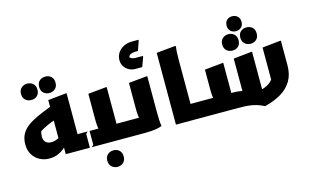

<svg xmlns="http://www.w3.org/2000/svg" viewBox="-128 -1286 3096 1914"><g transform="rotate(-15 1420.5 -329.0)"><path d="M436 -216Q398 -182 365.5 -167Q333 -152 301 -152Q265 -152 244 -171.5Q223 -191 223 -231Q223 -257 230 -282Q237 -307 251 -327L183 -251Q221 -281 261.5 -303Q302 -325 343.5 -341.5Q385 -358 426 -372L470 -528Q370 -494 297 -464Q224 -434 174.5 -405Q125 -376 96.5 -344Q68 -312 55.5 -276Q43 -240 43 -197Q43 -137 70 -92.5Q97 -48 142 -24Q187 0 239 0Q289 0 327.5 -16Q366 -32 392 -53.5Q418 -75 429 -94ZM677 0 697 -20V-162H494L573 -84V-585H562L379 -566V-96L408 -143V0ZM409 -631Q374 -631 349.5 -653Q325 -675 325 -716Q325 -757 349.5 -778.5Q374 -800 409 -800Q445 -800 469.5 -778.5Q494 -757 494 -716Q494 -675 469.5 -653Q445 -631 409 -631ZM217 -610Q182 -610 157 -632Q132 -654 132 -694Q132 -735 157 -757Q182 -779 217 -779Q253 -779 277.5 -757Q302 -735 302 -694Q302 -654 277.5 -632Q253 -610 217 -610Z M677 -162H868L804 -135Q791 -146 786 -175.5Q781 -205 781 -248V-523L964 -541H975V-84L896 -162H1099V-20L1079 0H657V-142ZM791 171Q791 130 816 108Q841 86 876 86Q912 86 936 108Q960 130 960 171Q960 211 936 233.5Q912 256 876 256Q841 256 816 233.5Q791 211 791 171Z M1079 0V-142L1099 -162H1287L1223 -135Q1209 -146 1204.5 -177Q1200 -208 1200 -252V-523L1382 -541H1394V-189Q1394 -169 1394.5 -139Q1395 -109 1396.5 -79.5Q1398 -50 1402 -32V-24Q1372 -12 1330 -6Q1288 0 1225 0ZM1167 -766Q1167 -807 1188 -840Q1209 -873 1247.5 -893.5Q1286 -914 1339 -914H1403V-904L1369 -807H1342Q1313 -807 1293 -797.5Q1273 -788 1263 -753L1260 -789Q1269 -765 1286.5 -756Q1304 -747 1328 -747H1404V-737L1369 -641H1298Q1261 -641 1231 -658Q1201 -675 1184 -703Q1167 -731 1167 -766Z M1704 0V-162H1865V-20L1845 0ZM1545 -741 1743 -760 1747 -752Q1743 -734 1741.5 -707Q1740 -680 1739.5 -652Q1739 -624 1739 -604V0H1545Z M2452 52Q2414 33 2378.5 21.5Q2343 10 2298 5Q2253 0 2185 0H1844V-142L1864 -162H2052L1987 -134Q1974 -145 1970 -173.5Q1966 -202 1966 -245V-455L2148 -473H2160V-83L2081 -162H2180Q2220 -162 2254.5 -156Q2289 -150 2320 -139L2272 -72V-487L2454 -506H2466V-39L2397 -108Q2452 -111 2492.5 -127Q2533 -143 2559 -167Q2585 -191 2597 -217L2578 -105V-519L2760 -538H2772V-282Q2772 -190 2733 -124Q2694 -58 2622 -15Q2550 28 2452 52ZM2365 -745Q2332 -745 2310 -765Q2288 -785 2288 -822Q2288 -858 2310 -878.5Q2332 -899 2365 -899Q2397 -899 2419.5 -878.5Q2442 -858 2442 -822Q2442 -785 2419.5 -765Q2397 -745 2365 -745ZM2474 -586Q2439 -586 2414 -608Q2389 -630 2389 -671Q2389 -712 2414 -733.5Q2439 -755 2474 -755Q2509 -755 2533.5 -733.5Q2558 -712 2558 -671Q2558 -630 2534 -608Q2510 -586 2474 -586ZM2281 -567Q2247 -567 2222 -589Q2197 -611 2197 -652Q2197 -692 2222 -714Q2247 -736 2282 -736Q2317 -736 2341.5 -714Q2366 -692 2366 -652Q2366 -611 2342 -589Q2318 -567 2281 -567Z"/></g></svg>

Font: Kufam ExtraBold
Style: Italic
Weight: 800
Italic angle: -11°
Designer: Artur Schmal
Foundry: Original Type
Version: Version 1.301; ttfautohint (v1.8.3)